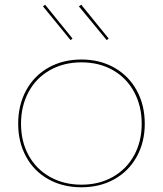

<svg xmlns="http://www.w3.org/2000/svg" viewBox="-20 -785 689 813"><path d="M57 -261Q57 -340 90.5 -402Q124 -464 185 -498.5Q246 -533 325 -533Q403 -533 464 -498.5Q525 -464 559 -402Q593 -340 593 -261Q593 -183 559 -121.5Q525 -60 464 -26Q403 8 325 8Q246 8 185 -26Q124 -60 90.5 -121.5Q57 -183 57 -261ZM580 -261Q580 -336 548 -395.5Q516 -455 458 -488Q400 -521 325 -521Q250 -521 191.5 -488Q133 -455 101 -395.5Q69 -336 69 -261Q69 -186 101 -127.5Q133 -69 191.5 -36Q250 -3 325 -3Q400 -3 458 -36Q516 -69 548 -127.5Q580 -186 580 -261ZM287 -622 279 -615 162 -758 171 -765ZM440 -622 432 -615 314 -758 324 -765Z"/></svg>

Font: Hepta Slab Thin
Style: Regular
Weight: 250
Designer: Michael LaGattuta
Foundry: Michael LaGattuta
Version: Version 1.100; ttfautohint (v1.8) -l 8 -r 50 -G 200 -x 14 -D